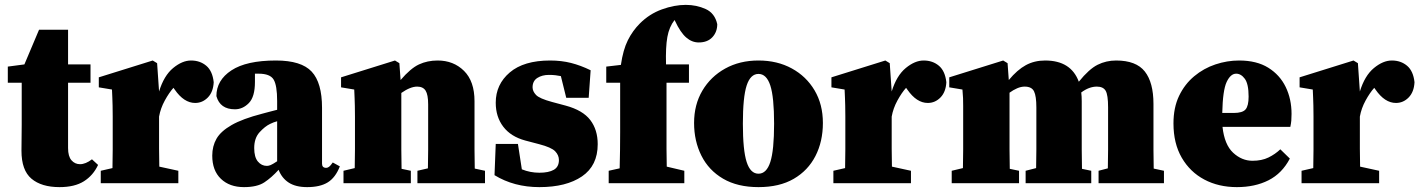

<svg xmlns="http://www.w3.org/2000/svg" viewBox="-20 -751 5818 787"><path d="M224 16Q150 16 109 -18.5Q68 -53 68 -133Q68 -162 68.5 -186.5Q69 -211 69 -240V-412H12V-478L80 -487L140 -629H259V-487H351V-412H259V-144Q259 -110 273 -94Q287 -78 308 -78Q331 -78 357 -98L382 -75Q362 -32 324 -8Q286 16 224 16Z M393 0V-51L441 -62Q442 -98 442 -138.5Q442 -179 442 -210V-273Q442 -301 441.5 -318Q441 -335 440.5 -349.5Q440 -364 439 -384L385 -393V-434L606 -503L624 -492L632 -376Q652 -441 689.5 -472Q727 -503 763 -503Q800 -503 825.5 -481.5Q851 -460 856 -414Q854 -374 832 -351.5Q810 -329 780 -329Q734 -329 696 -384L691 -391Q673 -371 655.5 -339Q638 -307 632 -273V-210Q632 -181 632 -142Q632 -103 633 -68L711 -51V0Z M1239 16Q1192 16 1163.5 -2.5Q1135 -21 1122 -55Q1093 -23 1063.5 -3.5Q1034 16 980 16Q921 16 885.5 -18Q850 -52 850 -113Q850 -152 867.5 -182.5Q885 -213 929.5 -238.5Q974 -264 1055 -285Q1067 -288 1083 -292.5Q1099 -297 1116 -301V-337Q1116 -401 1101.5 -425Q1087 -449 1040 -449Q1036 -449 1032.5 -449Q1029 -449 1025 -449V-415Q1025 -354 1000 -328.5Q975 -303 943 -303Q882 -303 867 -357Q867 -422 928.5 -462.5Q990 -503 1111 -503Q1215 -503 1257.5 -457.5Q1300 -412 1300 -309V-80Q1300 -63 1317 -63Q1323 -63 1329 -67.5Q1335 -72 1344 -85L1373 -69Q1355 -23 1323.5 -3.5Q1292 16 1239 16ZM1022 -144Q1022 -107 1037 -89Q1052 -71 1074 -71Q1081 -71 1089.5 -74.5Q1098 -78 1116 -90V-254Q1101 -250 1087 -243Q1066 -233 1044 -209Q1022 -185 1022 -144Z M1388 0V-51L1434 -62Q1435 -98 1435 -138.5Q1435 -179 1435 -210V-272Q1435 -300 1434.5 -317Q1434 -334 1433.5 -349Q1433 -364 1432 -384L1378 -393V-434L1599 -503L1617 -492L1622 -423Q1663 -471 1697.5 -487Q1732 -503 1774 -503Q1839 -503 1882 -460.5Q1925 -418 1925 -336V-210Q1925 -178 1925 -137Q1925 -96 1926 -60L1968 -51V0H1691V-51L1734 -61Q1735 -97 1735 -138Q1735 -179 1735 -210V-323Q1735 -363 1724.5 -379.5Q1714 -396 1690 -396Q1662 -396 1625 -370V-210Q1625 -179 1625 -137.5Q1625 -96 1626 -59L1664 -51V0Z M2191 16Q2087 16 2007 -33L2012 -161H2103L2119 -57Q2136 -50 2154 -46.5Q2172 -43 2191 -43Q2229 -43 2250 -55Q2271 -67 2271 -95Q2271 -115 2255.5 -131Q2240 -147 2190 -160L2133 -175Q2074 -191 2043 -231.5Q2012 -272 2012 -330Q2012 -405 2069.5 -454Q2127 -503 2235 -503Q2281 -503 2320.5 -493Q2360 -483 2401 -463L2393 -350H2301L2279 -439Q2269 -441 2257.5 -442.5Q2246 -444 2230 -444Q2202 -444 2182.5 -431.5Q2163 -419 2163 -393Q2163 -377 2177 -362Q2191 -347 2243 -333L2299 -318Q2369 -299 2399.5 -259Q2430 -219 2430 -160Q2430 -72 2365.5 -28Q2301 16 2191 16Z M2475 0V-51L2520 -61Q2521 -99 2521.5 -136Q2522 -173 2522 -210V-412H2465V-478L2525 -485Q2534 -547 2553.5 -586Q2573 -625 2603 -655Q2642 -694 2693 -712.5Q2744 -731 2791 -731Q2835 -731 2872.5 -714Q2910 -697 2920 -652Q2920 -620 2900 -598.5Q2880 -577 2844 -577Q2816 -577 2792.5 -597.5Q2769 -618 2747 -665L2745 -669Q2723 -641 2715.5 -599.5Q2708 -558 2710 -487H2804V-412H2712V-210Q2712 -175 2712 -139.5Q2712 -104 2713 -68L2785 -51V0Z M3089 16Q3003 16 2944 -18.5Q2885 -53 2855 -113Q2825 -173 2825 -247Q2825 -322 2859 -379.5Q2893 -437 2952.5 -470Q3012 -503 3089 -503Q3166 -503 3225.5 -470.5Q3285 -438 3319 -380.5Q3353 -323 3353 -247Q3353 -171 3322.5 -111.5Q3292 -52 3233.5 -18Q3175 16 3089 16ZM3089 -39Q3122 -39 3137.5 -87Q3153 -135 3153 -244Q3153 -353 3137.5 -400.5Q3122 -448 3089 -448Q3056 -448 3040.5 -400.5Q3025 -353 3025 -244Q3025 -135 3040.5 -87Q3056 -39 3089 -39Z M3396 0V-51L3444 -62Q3445 -98 3445 -138.5Q3445 -179 3445 -210V-273Q3445 -301 3444.5 -318Q3444 -335 3443.5 -349.5Q3443 -364 3442 -384L3388 -393V-434L3609 -503L3627 -492L3635 -376Q3655 -441 3692.5 -472Q3730 -503 3766 -503Q3803 -503 3828.5 -481.5Q3854 -460 3859 -414Q3857 -374 3835 -351.5Q3813 -329 3783 -329Q3737 -329 3699 -384L3694 -391Q3676 -371 3658.5 -339Q3641 -307 3635 -273V-210Q3635 -181 3635 -142Q3635 -103 3636 -68L3714 -51V0Z M3881 0V-51L3927 -62Q3928 -98 3928 -138.5Q3928 -179 3928 -210V-272Q3928 -300 3928 -317Q3928 -334 3927.5 -349Q3927 -364 3925 -384L3871 -393V-434L4092 -503L4110 -492L4115 -423Q4150 -465 4185 -484Q4220 -503 4264 -503Q4370 -503 4402 -416Q4444 -468 4479 -485.5Q4514 -503 4555 -503Q4637 -503 4672.5 -458Q4708 -413 4708 -325V-210Q4708 -178 4708 -137Q4708 -96 4709 -60L4751 -51V0H4483V-51L4521 -61Q4522 -97 4522 -138Q4522 -179 4522 -210V-311Q4522 -362 4512 -379Q4502 -396 4476 -396Q4444 -396 4412 -372Q4413 -364 4413.5 -355Q4414 -346 4414 -336V-210Q4414 -178 4414 -137Q4414 -96 4415 -59L4453 -51V0H4184V-51L4227 -62Q4228 -97 4228 -138Q4228 -179 4228 -210V-311Q4228 -357 4218.5 -376.5Q4209 -396 4180 -396Q4165 -396 4149 -389Q4133 -382 4118 -371V-210Q4118 -179 4118 -137.5Q4118 -96 4119 -59L4157 -51V0Z M5047 -449Q5024 -449 5008 -415Q4992 -381 4990 -288H5037Q5073 -288 5085.5 -302.5Q5098 -317 5098 -355Q5098 -407 5082.5 -428Q5067 -449 5047 -449ZM5050 16Q4975 16 4916.5 -15Q4858 -46 4824 -104.5Q4790 -163 4790 -245Q4790 -310 4813 -358Q4836 -406 4875 -438.5Q4914 -471 4962 -487Q5010 -503 5059 -503Q5131 -503 5178.5 -473.5Q5226 -444 5250 -394.5Q5274 -345 5274 -284Q5274 -268 5273 -256.5Q5272 -245 5269 -231H4991Q4999 -158 5034.5 -125Q5070 -92 5114 -92Q5152 -92 5179.5 -105.5Q5207 -119 5228 -139L5267 -101Q5235 -40 5179.5 -12Q5124 16 5050 16Z M5315 0V-51L5363 -62Q5364 -98 5364 -138.5Q5364 -179 5364 -210V-273Q5364 -301 5363.5 -318Q5363 -335 5362.5 -349.5Q5362 -364 5361 -384L5307 -393V-434L5528 -503L5546 -492L5554 -376Q5574 -441 5611.5 -472Q5649 -503 5685 -503Q5722 -503 5747.5 -481.5Q5773 -460 5778 -414Q5776 -374 5754 -351.5Q5732 -329 5702 -329Q5656 -329 5618 -384L5613 -391Q5595 -371 5577.5 -339Q5560 -307 5554 -273V-210Q5554 -181 5554 -142Q5554 -103 5555 -68L5633 -51V0Z"/></svg>

Font: Source Serif Pro Black
Style: Regular
Weight: 900
Designer: Frank Grießhammer
Foundry: Adobe Systems Incorporated
Version: Version 3.001;hotconv 1.0.111;makeotfexe 2.5.65597